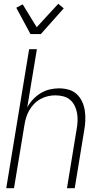

<svg xmlns="http://www.w3.org/2000/svg" viewBox="-20 -995 540 1015"><path d="M141 -815 66 -954 100 -972 174 -851 288 -975 317 -951 196 -815ZM13 0 134 -735H175L124 -427Q136 -450 154.5 -469.5Q173 -489 195 -502.5Q217 -516 242 -522Q267 -528 292 -528Q318 -528 343 -521Q368 -514 386 -497Q404 -480 414.5 -457Q425 -434 428.5 -409Q432 -384 431 -357.5Q430 -331 425 -305L375 0H334L385 -311Q389 -332 390 -354Q391 -376 387.5 -396.5Q384 -417 375 -435.5Q366 -454 351 -467Q336 -480 315.5 -485.5Q295 -491 273 -491Q253 -491 233 -486.5Q213 -482 194 -471.5Q175 -461 160 -445.5Q145 -430 134.5 -411.5Q124 -393 118 -373Q112 -353 109 -333L54 0Z"/></svg>

Font: Iosevka Curly Extralight
Style: Italic
Weight: 200
Italic angle: -9°
Monospace: yes
Designer: Belleve Invis
Foundry: Belleve Invis
Version: Version 22.1.2; ttfautohint (v1.8.4)